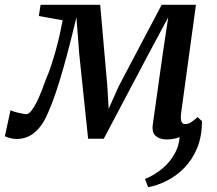

<svg xmlns="http://www.w3.org/2000/svg" viewBox="-48 -574 910 804"><path d="M649 10Q621.5 10 604.2 -4.5Q587 -19 592 -54L634 -352.5L656.5 -501.5L577 -353.5L386.5 7H321L284 -346L272 -501.5Q253.5 -423.5 236 -357.2Q218.5 -291 202 -237Q185.5 -183 169.5 -141.2Q153.5 -99.5 138 -70.5Q117.5 -33 88.2 -12.5Q59 8 20.5 8Q13 8 2.5 6Q-8 4 -16.8 1Q-25.5 -2 -27.5 -4L-4 -112.5Q-0.5 -110 13 -106Q26.5 -102 41.2 -99Q56 -96 62 -96Q72 -96 83 -109.8Q94 -123.5 105 -145.2Q116 -167 126.2 -193.2Q136.5 -219.5 145 -244Q155 -266 165 -296Q175 -326 184.5 -359.5Q194 -393 201.5 -426.5Q209 -460 214.5 -489L114.5 -507L122 -554H371.5L401.5 -213.5L407 -118.5L449.5 -213.5L629 -554H772.5L710.5 -101Q709 -90 709.2 -79.2Q709.5 -68.5 713.8 -61.5Q718 -54.5 727.5 -54.5Q741.5 -54.5 754.2 -63.5Q767 -72.5 779.5 -83.5L798 -66.5Q793 -60.5 780.2 -48Q767.5 -35.5 748 -22.2Q728.5 -9 703.5 0.5Q678.5 10 649 10ZM798 -66.5Q797.5 -2.5 777.5 46Q757.5 94.5 724.5 128.2Q691.5 162 651.8 182.2Q612 202.5 572.5 210L559 175.5Q598.5 159.5 632.8 131Q667 102.5 687.2 62.2Q707.5 22 704.5 -29Z"/></svg>

Font: Merriweather 20pt Medium
Style: Italic
Weight: 500
Italic angle: -7.8°
Version: Version 2.101